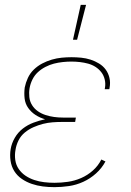

<svg xmlns="http://www.w3.org/2000/svg" viewBox="-20 -764 540 792"><path d="M205 8Q180 8 156.5 5Q133 2 111 -5.5Q89 -13 70 -26Q51 -39 39 -58Q27 -77 23.5 -101Q20 -125 24 -149Q28 -173 41 -195.5Q54 -218 74 -233.5Q94 -249 118 -258Q142 -267 166 -272Q145 -278 127 -289.5Q109 -301 96.5 -318.5Q84 -336 81.5 -358Q79 -380 82 -403Q86 -423 95 -442.5Q104 -462 119.5 -477Q135 -492 154 -502Q173 -512 193.5 -518Q214 -524 234.5 -526Q255 -528 275 -528Q295 -528 315 -526Q335 -524 353.5 -518Q372 -512 388.5 -502Q405 -492 416 -477Q427 -462 431.5 -442.5Q436 -423 432 -402L431 -396H412L413 -402Q416 -419 412 -436Q408 -453 398 -466Q388 -479 374 -488Q360 -497 343.5 -501.5Q327 -506 309.5 -508Q292 -510 274 -510Q257 -510 238.5 -508Q220 -506 202.5 -501.5Q185 -497 167.5 -488Q150 -479 136 -466Q122 -453 113.5 -435.5Q105 -418 102 -400Q99 -382 101 -363.5Q103 -345 112.5 -330Q122 -315 136.5 -305Q151 -295 168 -289.5Q185 -284 203 -281.5Q221 -279 240 -279H293L290 -261H237Q217 -261 197 -259.5Q177 -258 157.5 -253Q138 -248 118.5 -239.5Q99 -231 82.5 -217.5Q66 -204 56.5 -185Q47 -166 44 -146Q40 -125 43 -104Q46 -83 57.5 -66.5Q69 -50 85.5 -39Q102 -28 121.5 -21.5Q141 -15 162 -12.5Q183 -10 205 -10Q232 -10 260 -14Q288 -18 314.5 -29.5Q341 -41 363 -60.5Q385 -80 398 -106L415 -98Q400 -70 376 -48.5Q352 -27 323.5 -14Q295 -1 264.5 3.5Q234 8 205 8ZM281 -600 313 -744H335L298 -600Z"/></svg>

Font: Iosevka Curly Thin
Style: Italic
Weight: 100
Italic angle: -9°
Monospace: yes
Designer: Belleve Invis
Foundry: Belleve Invis
Version: Version 22.1.2; ttfautohint (v1.8.4)